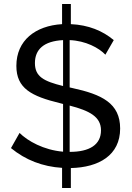

<svg xmlns="http://www.w3.org/2000/svg" viewBox="-20 -835 662 962"><path d="M550 -634C494 -681 423 -710 335 -714V-815H291V-714C158 -706 62 -633 62 -505C62 -392 137 -353 281 -318L296 -314V-75C199 -83 118 -129 78 -169L35 -93C108 -33 194 0 291 6V107H335V7C475 4 582 -57 582 -191C582 -318 490 -362 342 -394L329 -397V-634C409 -631 476 -595 508 -561ZM486 -182C486 -110 429 -74 329 -74V-306C429 -280 486 -250 486 -182ZM155 -519C155 -587 199 -629 296 -634V-404C199 -428 155 -451 155 -519Z"/></svg>

Font: Raleway Med
Style: Regular
Weight: 500
Designer: Matt McInerney, Pablo Impallari, Rodrigo Fuenzalida
Foundry: Matt McInerney, Pablo Impallari, Rodrigo Fuenzalida
Version: Version 3.00 July 28, 2015